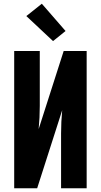

<svg xmlns="http://www.w3.org/2000/svg" viewBox="-20 -1008 540 1028"><path d="M56 0V-735H193V-441Q193 -410 191.5 -379Q190 -348 187 -317L321 -735H444V0H307V-294Q307 -325 308.5 -356Q310 -387 313 -418L179 0ZM264 -788 121 -922 204 -988 331 -842Z"/></svg>

Font: Iosevka Heavy
Style: Regular
Weight: 900
Monospace: yes
Designer: Belleve Invis
Foundry: Belleve Invis
Version: Version 32.5.0; ttfautohint (v1.8.4)